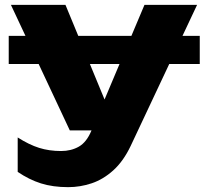

<svg xmlns="http://www.w3.org/2000/svg" viewBox="-20 -591 855 792"><path d="M16 -443H804V-327H16ZM261 181Q198 181 149 165.5Q100 150 53 118V-24Q100 6 141.5 19Q183 32 232 32Q273 32 305 14Q337 -4 357 -52L576 -571H793L519 11Q489 74 447.5 111.5Q406 149 358.5 165Q311 181 261 181ZM268 -53 25 -571H250L464 -53Z"/></svg>

Font: Unbounded
Style: Bold
Weight: 700
Designer: Luke Prowse, Jean-Baptiste Morizot, Fátima Lázaro, Florian Runge
Foundry: NaN
Version: Version 1.700